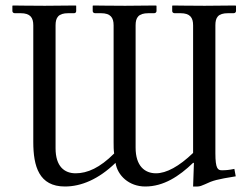

<svg xmlns="http://www.w3.org/2000/svg" viewBox="-20 -666 896 698"><path d="M182 -574C182 -602 192 -618 228 -618H249C254 -618 257 -621 257 -626V-645L255 -646C255 -646 182 -645 143 -645C101 -645 27 -646 27 -646L25 -645V-626C25 -621 29 -618 34 -618H55C90 -618 101 -602 101 -574V-150C101 -61 122 12 216 12C275 12 338 -14 400 -74C407 -28 449 12 508 12C575 12 631 -25 682 -74H685L682 12H698C706 12 714 9 725 4C754 -10 769 -14 837 -25L832 -52C813 -48 801 -47 787 -47C772 -47 763 -52 763 -109V-574C763 -602 772 -618 809 -618H829C834 -618 838 -621 838 -626V-645L835 -646C835 -646 763 -645 724 -645C682 -645 608 -646 608 -646L606 -645V-626C606 -621 610 -618 615 -618H636C671 -618 682 -602 682 -574V-110C631 -61 585 -36 547 -36C506 -36 473 -63 473 -129V-574C473 -602 483 -618 520 -618H540C545 -618 549 -621 549 -626V-645L546 -646C546 -646 473 -645 435 -645C393 -645 319 -646 319 -646L317 -645V-626C317 -621 321 -618 326 -618H347C382 -618 393 -602 393 -574V-149C393 -134 393 -121 395 -108C343 -56 298 -36 255 -36C214 -36 182 -61 182 -127Z"/></svg>

Font: Libertinus Sans
Style: Regular
Weight: 400
Designer: Philipp H. Poll, Khaled Hosny
Foundry: Caleb Maclennan
Version: Version 7.050;RELEASE